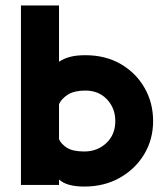

<svg xmlns="http://www.w3.org/2000/svg" viewBox="-20 -681 616 706"><path d="M57 -661H197V-454Q215 -466 238 -472Q261 -478 294 -478Q368 -478 424 -445.5Q480 -413 511.5 -358Q543 -303 543 -236Q543 -168 510 -113.5Q477 -59 420 -27Q363 5 290 5Q225 5 197 -21V-1H57ZM294 -348Q253 -348 229.5 -333Q206 -318 197 -298V-169Q205 -151 226.5 -137.5Q248 -124 290 -124Q338 -124 371 -155Q404 -186 404 -236Q404 -283 373.5 -315.5Q343 -348 294 -348Z"/></svg>

Font: Lil Grotesk Black
Style: Regular
Weight: 900
Designer: Bastien Sozeau
Foundry: NBR — Bastien Sozeau
Version: Version 3.003; ttfautohint (v1.8.4.7-5d5b);gftools[0.9.33]